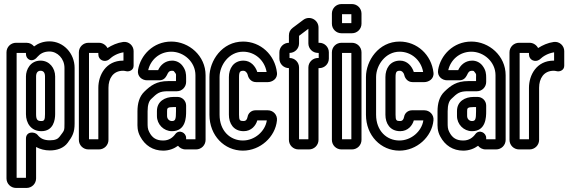

<svg xmlns="http://www.w3.org/2000/svg" viewBox="-20 -712 2812 947"><path d="M164 -431C178 -447 196 -458 224 -458C263 -458 298 -423 298 -377V-103C298 -66 298 -70 274 -38C266 -27 253 -20 226 -20C197 -20 179 -29 165 -47C152 -63 108 -66 108 -28V165H62V-451H108V-445C108 -419 139 -400 164 -431ZM111 -501H59C33 -501 12 -480 12 -454V168C12 194 33 215 59 215H111C137 215 158 194 158 168V13C178 24 201 30 226 30C261 30 294 19 314 -8C338 -40 348 -60 348 -103V-377C348 -449 293 -508 224 -508C193 -508 168 -498 148 -483C140 -493 127 -501 111 -501ZM180 -413C130 -413 108 -369 108 -335V-149C108 -105 133 -65 184 -65C244 -65 252 -121 252 -149V-335C252 -376 224 -413 180 -413ZM180 -363C192 -363 202 -356 202 -335V-149C202 -121 198 -115 184 -115C165 -115 158 -121 158 -149V-335C158 -353 166 -363 180 -363Z M589 -413H587C502 -413 465 -341 465 -279V-25H419V-451H465V-444C465 -415 496 -403 517 -418C537 -437 560 -449 589 -454ZM468 -501H416C390 -501 369 -480 369 -454V-22C369 4 390 25 416 25H468C494 25 515 4 515 -22V-279C515 -325 538 -363 587 -363C596 -363 602 -360 610 -360C617 -360 639 -365 639 -388V-460C639 -486 616 -509 587 -505C558 -501 532 -489 510 -475C503 -489 487 -501 468 -501Z M898 -308V-328C898 -347 897 -366 879 -389C867 -404 849 -413 829 -413C793 -413 770 -389 760 -366H711C722 -415 765 -457 825 -457C886 -457 944 -407 944 -341V-25H898V-32C898 -58 863 -75 845 -51C832 -33 813 -19 785 -19C752 -19 731 -31 716 -61C708 -76 708 -88 708 -109V-163C708 -195 715 -214 726 -224C755 -252 766 -262 809 -262H853C878 -262 898 -283 898 -308ZM895 25H947C973 25 994 4 994 -22V-341C994 -437 912 -507 825 -507C735 -507 673 -439 661 -368C655 -335 681 -316 705 -316H766C788 -316 797 -330 803 -341C809 -353 812 -363 829 -363C835 -363 837 -362 839 -359C851 -344 848 -349 848 -328V-312H809C752 -312 723 -290 692 -260C667 -236 658 -201 658 -163V-109C658 -91 656 -67 672 -38C695 5 734 31 785 31C814 31 839 21 858 7C866 17 879 25 895 25ZM855 -234H837C793 -234 754 -212 754 -164V-140C754 -99 787 -65 828 -65C897 -65 898 -134 898 -163V-191C898 -215 879 -234 855 -234ZM837 -184H848V-163C848 -124 845 -115 828 -115C815 -115 804 -125 804 -140V-164C804 -178 805 -184 837 -184Z M1181 -413C1131 -413 1109 -373 1109 -332V-146C1109 -104 1131 -65 1182 -65C1220 -65 1242 -93 1249 -118H1296C1288 -64 1236 -19 1178 -19C1115 -19 1063 -67 1063 -146V-332C1063 -390 1109 -457 1179 -457C1237 -457 1285 -415 1295 -357H1249C1240 -385 1217 -413 1181 -413ZM1181 -363C1188 -363 1198 -357 1202 -342C1205 -327 1218 -307 1243 -307H1301C1320 -307 1350 -321 1346 -354C1336 -442 1265 -507 1179 -507C1075 -507 1013 -412 1013 -332V-146C1013 -43 1087 31 1178 31C1263 31 1338 -36 1346 -118C1349 -146 1327 -168 1301 -168H1240C1220 -168 1204 -154 1201 -135C1198 -121 1192 -115 1182 -115C1163 -115 1159 -118 1159 -146V-332C1159 -359 1165 -363 1181 -363Z M1408 -426V-451C1434 -451 1455 -472 1455 -498V-535C1455 -536 1456 -536 1456 -536L1501 -570V-498C1501 -472 1522 -451 1548 -451H1552V-426H1548C1522 -426 1501 -405 1501 -379V-25H1455V-379C1455 -405 1434 -426 1408 -426ZM1551 -22V-376H1555C1581 -376 1602 -397 1602 -423V-454C1602 -480 1581 -501 1555 -501H1551V-576C1551 -615 1507 -637 1476 -614L1424 -575C1411 -565 1405 -553 1405 -537V-501C1379 -501 1358 -480 1358 -454V-423C1358 -397 1379 -376 1405 -376V-22C1405 4 1426 25 1452 25H1504C1530 25 1551 4 1551 -22Z M1667 -25V-451H1713V-25ZM1763 -22V-454C1763 -480 1742 -501 1716 -501H1664C1638 -501 1617 -480 1617 -454V-22C1617 4 1638 25 1664 25H1716C1742 25 1763 4 1763 -22ZM1667 -598V-642H1713V-598ZM1763 -595V-645C1763 -671 1742 -692 1716 -692H1664C1638 -692 1617 -671 1617 -645V-595C1617 -569 1638 -548 1664 -548H1716C1742 -548 1763 -569 1763 -595Z M1953 -413C1903 -413 1881 -373 1881 -332V-146C1881 -104 1903 -65 1954 -65C1992 -65 2014 -93 2021 -118H2068C2060 -64 2008 -19 1950 -19C1887 -19 1835 -67 1835 -146V-332C1835 -390 1881 -457 1951 -457C2009 -457 2057 -415 2067 -357H2021C2012 -385 1989 -413 1953 -413ZM1953 -363C1960 -363 1970 -357 1974 -342C1977 -327 1990 -307 2015 -307H2073C2092 -307 2122 -321 2118 -354C2108 -442 2037 -507 1951 -507C1847 -507 1785 -412 1785 -332V-146C1785 -43 1859 31 1950 31C2035 31 2110 -36 2118 -118C2121 -146 2099 -168 2073 -168H2012C1992 -168 1976 -154 1973 -135C1970 -121 1964 -115 1954 -115C1935 -115 1931 -118 1931 -146V-332C1931 -359 1937 -363 1953 -363Z M2378 -308V-328C2378 -347 2377 -366 2359 -389C2347 -404 2329 -413 2309 -413C2273 -413 2250 -389 2240 -366H2191C2202 -415 2245 -457 2305 -457C2366 -457 2424 -407 2424 -341V-25H2378V-32C2378 -58 2343 -75 2325 -51C2312 -33 2293 -19 2265 -19C2232 -19 2211 -31 2196 -61C2188 -76 2188 -88 2188 -109V-163C2188 -195 2195 -214 2206 -224C2235 -252 2246 -262 2289 -262H2333C2358 -262 2378 -283 2378 -308ZM2375 25H2427C2453 25 2474 4 2474 -22V-341C2474 -437 2392 -507 2305 -507C2215 -507 2153 -439 2141 -368C2135 -335 2161 -316 2185 -316H2246C2268 -316 2277 -330 2283 -341C2289 -353 2292 -363 2309 -363C2315 -363 2317 -362 2319 -359C2331 -344 2328 -349 2328 -328V-312H2289C2232 -312 2203 -290 2172 -260C2147 -236 2138 -201 2138 -163V-109C2138 -91 2136 -67 2152 -38C2175 5 2214 31 2265 31C2294 31 2319 21 2338 7C2346 17 2359 25 2375 25ZM2335 -234H2317C2273 -234 2234 -212 2234 -164V-140C2234 -99 2267 -65 2308 -65C2377 -65 2378 -134 2378 -163V-191C2378 -215 2359 -234 2335 -234ZM2317 -184H2328V-163C2328 -124 2325 -115 2308 -115C2295 -115 2284 -125 2284 -140V-164C2284 -178 2285 -184 2317 -184Z M2713 -413H2711C2626 -413 2589 -341 2589 -279V-25H2543V-451H2589V-444C2589 -415 2620 -403 2641 -418C2661 -437 2684 -449 2713 -454ZM2592 -501H2540C2514 -501 2493 -480 2493 -454V-22C2493 4 2514 25 2540 25H2592C2618 25 2639 4 2639 -22V-279C2639 -325 2662 -363 2711 -363C2720 -363 2726 -360 2734 -360C2741 -360 2763 -365 2763 -388V-460C2763 -486 2740 -509 2711 -505C2682 -501 2656 -489 2634 -475C2627 -489 2611 -501 2592 -501Z"/></svg>

Font: DIN Rundschrift
Style: EngKont
Weight: 400
Width: 3
Version: Version 1.027